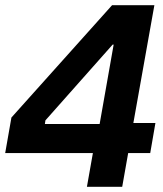

<svg xmlns="http://www.w3.org/2000/svg" viewBox="-31 -720 630 740"><path d="M327 -130H-11L13 -267L401 -700H564L483 -246H568L548 -130H463L440 0H304ZM353 -242 407 -548H403L144 -256L142 -242Z"/></svg>

Font: Chakra Petch
Style: Bold Italic
Weight: 700
Italic angle: -10°
Designer: Katatrad Aksorn Co.,Ltd.
Foundry: Cadson Demak Co.,Ltd.
Version: Version 1.000; ttfautohint (v1.6)